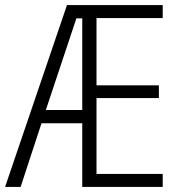

<svg xmlns="http://www.w3.org/2000/svg" viewBox="-21 -734 703 754"><path d="M618 0V-51H358V-349H603V-399H358V-663H618V-714H242L-1 0H60L142 -250H302V0ZM159 -302 279 -662H302V-302Z"/></svg>

Font: Noto Sans Gujarati Condensed Light
Style: Regular
Weight: 300
Width: 3
Designer: Jelle Bosma - Monotype Design Team, Universal Thirst
Foundry: Monotype Imaging Inc.
Version: Version 2.106